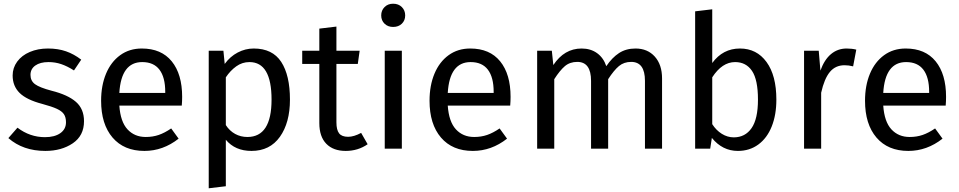

<svg xmlns="http://www.w3.org/2000/svg" viewBox="-20 -800 5161 1033"><path d="M417 -479 378 -421Q342 -444 309.5 -455Q277 -466 241 -466Q196 -466 170 -447.5Q144 -429 144 -397Q144 -365 168.5 -347Q193 -329 257 -312Q345 -290 388.5 -252Q432 -214 432 -148Q432 -70 371.5 -29Q311 12 224 12Q104 12 25 -57L74 -113Q141 -62 222 -62Q274 -62 304.5 -83.5Q335 -105 335 -142Q335 -169 324 -185.5Q313 -202 286 -214.5Q259 -227 207 -241Q123 -263 85.5 -300Q48 -337 48 -394Q48 -435 72.5 -468.5Q97 -502 140.5 -520.5Q184 -539 238 -539Q292 -539 335 -524Q378 -509 417 -479Z M958 -232H622Q628 -145 666 -104Q704 -63 764 -63Q802 -63 834 -74Q866 -85 901 -109L941 -54Q857 12 757 12Q647 12 585.5 -60Q524 -132 524 -258Q524 -340 550.5 -403.5Q577 -467 626.5 -503Q676 -539 743 -539Q848 -539 904 -470Q960 -401 960 -279Q960 -256 958 -232ZM869 -306Q869 -384 838 -425Q807 -466 745 -466Q632 -466 622 -300H869Z M1540 -264Q1540 -140 1486 -64Q1432 12 1333 12Q1245 12 1195 -48V202L1103 213V-527H1182L1189 -456Q1218 -496 1259 -517.5Q1300 -539 1345 -539Q1446 -539 1493 -467Q1540 -395 1540 -264ZM1441 -264Q1441 -466 1322 -466Q1283 -466 1251 -443Q1219 -420 1195 -384V-127Q1215 -96 1245 -79.5Q1275 -63 1311 -63Q1441 -63 1441 -264Z M1958 -24Q1906 12 1840 12Q1773 12 1735.5 -26.5Q1698 -65 1698 -138V-456H1606V-527H1698V-646L1790 -657V-527H1915L1905 -456H1790V-142Q1790 -101 1804.5 -82.5Q1819 -64 1853 -64Q1884 -64 1923 -85Z M2142 0H2050V-527H2142ZM2160 -717Q2160 -690 2142 -672.5Q2124 -655 2095 -655Q2067 -655 2049 -672.5Q2031 -690 2031 -717Q2031 -744 2049 -762Q2067 -780 2095 -780Q2124 -780 2142 -762Q2160 -744 2160 -717Z M2725 -232H2389Q2395 -145 2433 -104Q2471 -63 2531 -63Q2569 -63 2601 -74Q2633 -85 2668 -109L2708 -54Q2624 12 2524 12Q2414 12 2352.5 -60Q2291 -132 2291 -258Q2291 -340 2317.5 -403.5Q2344 -467 2393.5 -503Q2443 -539 2510 -539Q2615 -539 2671 -470Q2727 -401 2727 -279Q2727 -256 2725 -232ZM2636 -306Q2636 -384 2605 -425Q2574 -466 2512 -466Q2399 -466 2389 -300H2636Z M3542 -378V0H3450V-365Q3450 -467 3376 -467Q3337 -467 3310 -444.5Q3283 -422 3252 -374V0H3160V-365Q3160 -467 3086 -467Q3046 -467 3019 -444Q2992 -421 2962 -374V0H2870V-527H2949L2957 -450Q3016 -539 3109 -539Q3158 -539 3192.5 -514Q3227 -489 3242 -444Q3273 -490 3310.5 -514.5Q3348 -539 3399 -539Q3464 -539 3503 -495.5Q3542 -452 3542 -378Z M4157 -264Q4157 -182 4132 -119.5Q4107 -57 4060 -22.5Q4013 12 3950 12Q3867 12 3810 -58L3801 0H3720V-739L3812 -750V-461Q3869 -539 3961 -539Q4051 -539 4104 -466.5Q4157 -394 4157 -264ZM4058 -264Q4058 -371 4026 -418.5Q3994 -466 3935 -466Q3865 -466 3812 -384V-132Q3833 -99 3863.5 -80Q3894 -61 3928 -61Q3989 -61 4023.5 -110.5Q4058 -160 4058 -264Z M4587 -533 4570 -443Q4546 -449 4524 -449Q4475 -449 4445 -413Q4415 -377 4398 -301V0H4306V-527H4385L4394 -420Q4415 -479 4451 -509Q4487 -539 4535 -539Q4563 -539 4587 -533Z M5068 -232H4732Q4738 -145 4776 -104Q4814 -63 4874 -63Q4912 -63 4944 -74Q4976 -85 5011 -109L5051 -54Q4967 12 4867 12Q4757 12 4695.5 -60Q4634 -132 4634 -258Q4634 -340 4660.5 -403.5Q4687 -467 4736.5 -503Q4786 -539 4853 -539Q4958 -539 5014 -470Q5070 -401 5070 -279Q5070 -256 5068 -232ZM4979 -306Q4979 -384 4948 -425Q4917 -466 4855 -466Q4742 -466 4732 -300H4979Z"/></svg>

Font: FiraGO
Style: Regular
Weight: 400
Designer: bBox Type
Foundry: bBox Type GmbH
Version: Version 1.001;April 20, 2020;FontCreator 12.0.0.2555 64-bit